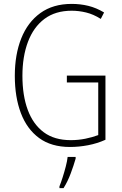

<svg xmlns="http://www.w3.org/2000/svg" viewBox="-20 -744 624 985"><path d="M323 -356H521V-27Q479 -8 432 1Q385 10 339 10Q243 10 180.5 -36Q118 -82 87 -164Q56 -246 56 -355Q56 -464 89 -547Q122 -630 187 -677Q252 -724 348 -724Q392 -724 433 -714Q474 -704 514 -680L497 -647Q459 -671 421.5 -680Q384 -689 348 -689Q264 -689 208 -647Q152 -605 123.5 -529.5Q95 -454 95 -355Q95 -254 122.5 -180Q150 -106 204.5 -65.5Q259 -25 343 -25Q382 -25 418.5 -32.5Q455 -40 484 -51V-321H323ZM368 70Q358 105 342.5 146.5Q327 188 306 221H285V212Q292 195 301 167Q310 139 317.5 110Q325 81 327 61H368Z"/></svg>

Font: Noto Sans Lao Looped Condensed ExtraLight
Style: Regular
Weight: 200
Width: 3
Designer: Mark Frömberg, Ben Mitchell
Foundry: The Fontpad Ltd
Version: Version 1.002; ttfautohint (v1.8.4.7-5d5b)